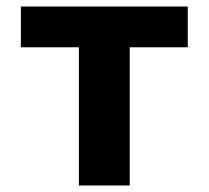

<svg xmlns="http://www.w3.org/2000/svg" viewBox="-20 -569 640 589"><path d="M222 0V-424H44V-549H556V-424H378V0Z"/></svg>

Font: Noto Sans Mono ExtraBold
Style: Regular
Weight: 800
Designer: Monotype Design Team
Foundry: Monotype Imaging Inc.
Version: Version 2.014